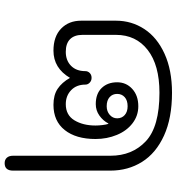

<svg xmlns="http://www.w3.org/2000/svg" viewBox="13 -763 760 826"><g transform="rotate(-90 393.0 -350.0)"><path d="M72 -255V-674Q72 -710 104 -710Q119 -710 127.5 -700.5Q136 -691 136 -674V-255Q136 -161 198.5 -102.5Q261 -44 407 -44Q526 -44 591 -94.5Q656 -145 656 -231V-375Q656 -410 637.5 -428.5Q619 -447 583 -447Q546 -447 523 -424.5Q500 -402 500 -363Q500 -352 492 -344Q484 -336 471 -336Q459 -336 450.5 -344Q442 -352 442 -363Q442 -401 418 -424Q394 -447 358 -447Q311 -447 288.5 -410Q266 -373 266 -319Q266 -305 268 -289Q270 -273 273 -264H275Q287 -287 309 -302.5Q331 -318 358 -318Q403 -318 427.5 -292.5Q452 -267 452 -226Q452 -187 423.5 -161Q395 -135 349 -135Q308 -135 275.5 -160Q243 -185 225.5 -227.5Q208 -270 208 -319Q208 -403 246.5 -451.5Q285 -500 355 -500Q397 -500 424 -482Q451 -464 471 -429Q513 -500 588 -500Q649 -500 683 -467Q717 -434 717 -381V-231Q717 -164 681 -109Q645 -54 574.5 -22Q504 10 407 10Q298 10 222.5 -24.5Q147 -59 109.5 -119Q72 -179 72 -255ZM402 -226Q402 -246 388 -258.5Q374 -271 349 -271Q327 -271 312 -258Q297 -245 297 -226Q297 -206 311 -193.5Q325 -181 349 -181Q374 -181 388 -193.5Q402 -206 402 -226Z"/></g></svg>

Font: Kodchasan Light
Style: Regular
Weight: 300
Version: Version 1.000; ttfautohint (v1.6)